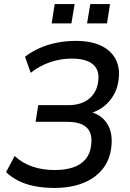

<svg xmlns="http://www.w3.org/2000/svg" viewBox="-20 -915 637 944"><path d="M246 9Q196 9 151.5 0.5Q107 -8 71 -26Q35 -44 10 -69L52 -148Q88 -114 138 -96.5Q188 -79 249 -79Q301 -79 339.5 -92Q378 -105 401 -132.5Q424 -160 428 -201Q436 -259 406.5 -287.5Q377 -316 310 -316H155L168 -398H315Q379 -398 417.5 -429Q456 -460 463 -516Q468 -553 454.5 -577.5Q441 -602 410.5 -614.5Q380 -627 333 -627Q279 -627 227 -609.5Q175 -592 131 -557L103 -636Q135 -661 174.5 -678.5Q214 -696 259.5 -705Q305 -714 352 -714Q427 -714 476.5 -690.5Q526 -667 548.5 -624Q571 -581 563 -523Q559 -484 540 -450Q521 -416 491.5 -392.5Q462 -369 423 -358L424 -365Q481 -350 508.5 -304.5Q536 -259 527 -189Q519 -126 483 -82Q447 -38 387 -14.5Q327 9 246 9ZM408 -800 424 -895H521L506 -800ZM234 -800 249 -895H347L331 -800Z"/></svg>

Font: Nunito Sans 10pt SemiCondensed SemiBold
Style: Italic
Weight: 600
Width: 4
Italic angle: -9°
Designer: Vernon Adams
Foundry: Vernon Adams
Version: Version 3.101;gftools[0.9.27]